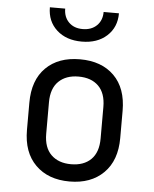

<svg xmlns="http://www.w3.org/2000/svg" viewBox="-55 -831 710 886"><g transform="rotate(5 300.0 -388.5)"><path d="M300 8Q201 8 142.5 -50Q84 -108 84 -212V-338Q84 -443 142 -500.5Q200 -558 300 -558Q400 -558 458 -500.5Q516 -443 516 -338V-212Q516 -108 457.5 -50Q399 8 300 8ZM300 -72Q359 -72 392.5 -105Q426 -138 426 -202V-348Q426 -412 392.5 -445Q359 -478 300 -478Q242 -478 208 -445Q174 -412 174 -348V-202Q174 -138 208 -105Q242 -72 300 -72ZM300 -640Q228 -640 184 -680Q140 -720 140 -785H211Q211 -746 235 -722Q259 -698 299 -698Q340 -698 364.5 -722Q389 -746 389 -785H460Q460 -720 416 -680Q372 -640 300 -640Z"/></g></svg>

Font: JetBrainsMonoNL NF
Style: Regular
Weight: 400
Designer: Philipp Nurullin, Konstantin Bulenkov
Foundry: JetBrains
Version: Version 2.304; ttfautohint (v1.8.4.7-5d5b);Nerd Fonts 3.2.1